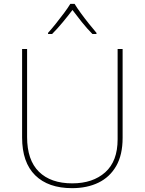

<svg xmlns="http://www.w3.org/2000/svg" viewBox="-20 -969 752 999"><path d="M618 -252Q618 -163 584.5 -105Q551 -47 492 -18.5Q433 10 355 10Q231 10 163 -57Q95 -124 95 -254V-714H121V-256Q121 -136 182.5 -75.5Q244 -15 356 -15Q463 -15 527.5 -72.5Q592 -130 592 -244V-714H618ZM368 -949Q380 -929 400 -901.5Q420 -874 442 -846.5Q464 -819 482 -798V-792H461Q433 -820 405.5 -854.5Q378 -889 357 -917Q336 -889 307.5 -854.5Q279 -820 251 -792H230V-798Q249 -819 271 -846.5Q293 -874 313.5 -901.5Q334 -929 346 -949Z"/></svg>

Font: Noto Sans Bengali UI Thin
Style: Regular
Weight: 100
Designer: Jelle Bosma - Monotype Design Team
Foundry: Monotype Imaging Inc.
Version: Version 2.003; ttfautohint (v1.8.4.7-5d5b)